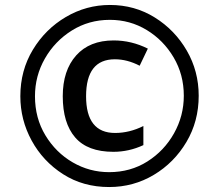

<svg xmlns="http://www.w3.org/2000/svg" viewBox="-20 -744 850 774"><path d="M781 -358Q781 -457 733 -540Q685 -623 604 -673.5Q523 -724 423 -724Q328 -724 245.5 -675.5Q163 -627 112.5 -543.5Q62 -460 62 -356Q62 -261 107.5 -177.5Q153 -94 234 -42Q315 10 420 10Q518 10 600 -39Q682 -88 731.5 -171.5Q781 -255 781 -358ZM121 -356Q121 -438 161 -508Q201 -578 269.5 -621Q338 -664 423 -664Q504 -664 571.5 -623Q639 -582 680 -512.5Q721 -443 721 -358Q721 -277 681.5 -206.5Q642 -136 574 -93Q506 -50 420 -50Q341 -50 273 -89.5Q205 -129 163 -198.5Q121 -268 121 -356ZM558 -159V-236Q502 -208 444 -208Q327 -208 327 -356Q327 -505 443 -505Q493 -505 543 -479L576 -548Q510 -581 438 -581Q341 -581 287 -520.5Q233 -460 233 -356Q233 -248 283 -190Q333 -132 437 -132Q500 -132 558 -159Z"/></svg>

Font: Noto Sans Display Condensed
Style: Bold Italic
Weight: 700
Width: 3
Designer: Monotype Design team
Foundry: Monotype Imaging Inc.
Version: 1.000